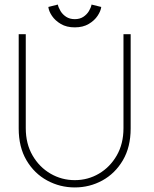

<svg xmlns="http://www.w3.org/2000/svg" viewBox="-20 -810 674 842"><path d="M521.5 -660H553V-246.5Q553 -165 518.8 -107Q484.5 -49 428.8 -18.5Q373 12 308 12Q243 12 186.8 -18.5Q130.5 -49 96.2 -107Q62 -165 62 -246.5V-660H93V-248Q93 -179.5 122.8 -128.2Q152.5 -77 201.5 -48.5Q250.5 -20 308 -20Q365.5 -20 414 -48.5Q462.5 -77 492 -128.2Q521.5 -179.5 521.5 -248ZM424 -779.5Q422 -762 408.2 -741Q394.5 -720 369.2 -705Q344 -690 308 -690Q272 -690 247 -704.8Q222 -719.5 208 -740.2Q194 -761 192 -779.5L233.5 -790Q236.5 -776.5 245.5 -761.5Q254.5 -746.5 270.2 -736.2Q286 -726 308 -726Q330 -726 345.5 -736.2Q361 -746.5 370 -761.5Q379 -776.5 381.5 -790Z"/></svg>

Font: League Spartan Extralight
Style: Regular
Weight: 200
Foundry: The League of Moveable Type
Version: Version 2.300; ttfautohint (v1.8.3)